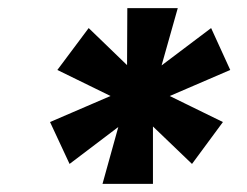

<svg xmlns="http://www.w3.org/2000/svg" viewBox="-20 -801 606 472"><path d="M312 -591 499 -732 546 -629 337 -539 151 -398 103 -501ZM305 -539 121 -629 198 -732 344 -591 528 -501 452 -398ZM292 -565 293 -781H417L356 -565V-349H232Z"/></svg>

Font: Pathway Extreme 28pt
Style: Bold Italic
Weight: 700
Italic angle: -8°
Designer: Eduardo Rodriguez Tunni
Foundry: Eduardo Rodriguez Tunni
Version: Version 1.001;gftools[0.9.26]